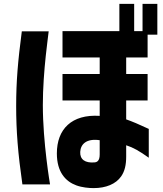

<svg xmlns="http://www.w3.org/2000/svg" viewBox="-20 -880 836 986"><path d="M461 86C524 86 575 65 602 26C621 -1 628 -34 628 -76V-134C665 -122 695 -105 744 -70V-218C695 -241 657 -257 628 -267V-364H738V-500H628V-585H738V-702H788V-860H712V-720H669V-860H593V-720H301V-585H492V-500H301V-364H492V-285C348 -294 272 -217 272 -92C272 4 317 52 372 72C402 83 437 86 461 86ZM63 -335C63 -207 72 -94 95 67H237C237 67 200 -147 200 -341C200 -426 207 -518 215 -593C218 -626 230 -716 230 -719H92C72 -566 63 -463 63 -335ZM392 -100C394 -139 423 -170 492 -160V-87C492 -53 478 -47 465 -46C417 -42 390 -61 392 -100Z"/></svg>

Font: コーポレート・ロゴ ver3 Bold
Style: Regular
Weight: 700
Designer: [KANA_main] LOGOTYPE.JP [Source Han Sans] Ryoko NISHIZUKA 西塚涼子 (kana, bopomofo & ideographs); Paul D. Hunt (Latin, Greek
Version: Version 12.001;FEAKit 1.0